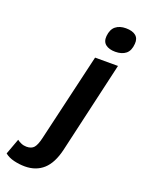

<svg xmlns="http://www.w3.org/2000/svg" viewBox="-336 -794 811 1087"><g transform="rotate(20 70.0 -250.5)"><path d="M-44 215Q-77 215 -110 207Q-143 199 -165 181L-130 86Q-120 94 -105 100.5Q-90 107 -73 107Q-43 107 -28.5 90Q-14 73 -4 30L120 -500H258L131 51Q111 136 67 175.5Q23 215 -44 215ZM215 -570Q178 -570 157 -586.5Q136 -603 139 -637Q143 -678 166.5 -697Q190 -716 228 -716Q267 -716 287.5 -699.5Q308 -683 305 -650Q302 -608 278.5 -589Q255 -570 215 -570Z"/></g></svg>

Font: Kantumruy Pro SemiBold
Style: Italic
Weight: 600
Italic angle: -13°
Version: Version 1.002